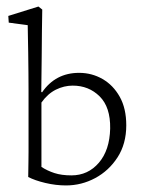

<svg xmlns="http://www.w3.org/2000/svg" viewBox="-20 -562 441 588"><path d="M66.4 -20Q66.9 -47.9 67.1 -65.2Q67.4 -82.5 67.4 -97.2Q67.4 -111.8 67.4 -130.9V-285.2Q67.4 -307.6 67.1 -338.4Q66.9 -369.1 66.4 -400.1Q65.9 -431.2 65.4 -454.3Q64.9 -477.5 64.9 -484.9L6.8 -492.7L5.4 -513.2L97.7 -542L109.4 -532.7Q108.9 -500 108.4 -466.3Q107.9 -432.6 107.7 -388.7Q107.4 -344.7 106.4 -280.3L108.9 -279.3Q149.9 -338.9 222.2 -338.9Q261.2 -338.9 293.9 -320.1Q326.7 -301.3 346.7 -265.6Q366.7 -230 366.7 -178.2Q366.7 -121.6 340.1 -80.3Q313.5 -39.1 271.5 -16.6Q229.5 5.9 182.1 5.9Q150.9 5.9 118.9 -1.7Q86.9 -9.3 66.4 -20ZM198.7 -24.9Q249.5 -24.9 282.7 -63.5Q315.9 -102.1 317.4 -168.5Q318.4 -233.9 285.2 -266.8Q252 -299.8 202.6 -299.8Q176.3 -299.8 151.1 -287.4Q126 -274.9 106.9 -248V-50.8Q125 -39.1 146.7 -32Q168.5 -24.9 198.7 -24.9Z"/></svg>

Font: Lateef ExtraLight
Style: Regular
Weight: 200
Designer: SIL International
Foundry: SIL International
Version: Version 4.200